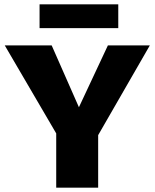

<svg xmlns="http://www.w3.org/2000/svg" viewBox="-20 -868 715 888"><path d="M434 -243V0H240V-251L2 -658H219L345 -372L479 -658H673ZM163 -848H527V-738H163Z"/></svg>

Font: Ysabeau Heavy
Style: Regular
Weight: 800
Designer: Christian Thalmann (Catharsis Fonts)
Version: Version 0.003